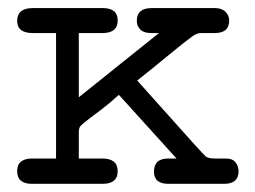

<svg xmlns="http://www.w3.org/2000/svg" viewBox="-20 -450 623 470"><path d="M59.1 -62H117.2V-369.1H60.1Q22 -369.1 22 -398.9Q22 -429.7 59.1 -430.2H231.9Q268.1 -430.2 268.1 -399.9Q268.1 -369.1 231 -369.1H172.9V-211.9L369.1 -369.1H350.1Q332 -369.1 323.5 -377.7Q314.9 -386.2 314.9 -398.9Q314.9 -429.7 350.1 -430.2H505.9Q522.9 -430.2 532 -421.1Q541 -412.1 541 -399.9Q541 -369.1 505.9 -369.1H470.2Q462.4 -369.1 450.2 -360.6Q438 -352.1 395 -316.9Q350.1 -279.8 315.9 -252.9Q335 -231.9 379.9 -181.4Q424.8 -130.9 452.9 -99.9Q481 -68.8 483.9 -66.9Q489.7 -62 506.8 -62H532.2Q549.3 -62 556.6 -52.5Q564 -43 564 -30.8Q564 0 528.8 0H392.1Q356.9 0 356.9 -29.8Q356.9 -62 392.1 -62H412.1L271 -217.8Q250 -198.7 230 -183.3Q210 -168 200.9 -161.4Q191.9 -154.8 184.3 -148.4Q176.8 -142.1 174.8 -137.9Q172.9 -133.8 172.9 -127V-62H230Q268.1 -62 268.1 -31Q268.1 0 231 0H58.1Q22 0 22 -31Q22 -62 59.1 -62Z"/></svg>

Font: CMU Typewriter Text Variable Width
Style: Medium
Weight: 500
Version: Version 0.7.0